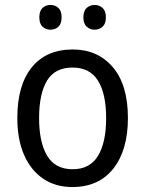

<svg xmlns="http://www.w3.org/2000/svg" viewBox="-20 -839 586 776"><path d="M497 -362Q497 -232 438 -157.5Q379 -83 272 -83Q205 -83 155 -116.5Q105 -150 77.5 -212.5Q50 -275 50 -362Q50 -495 108.5 -567Q167 -639 274 -639Q375 -639 436 -567.5Q497 -496 497 -362ZM138 -362Q138 -264 170.5 -209.5Q203 -155 274 -155Q343 -155 376 -209Q409 -263 409 -362Q409 -460 376 -513Q343 -566 273 -566Q202 -566 170 -513Q138 -460 138 -362ZM139 -769Q139 -795 152 -807Q165 -819 184 -819Q203 -819 216 -807Q229 -795 229 -769Q229 -743 216 -731Q203 -719 184 -719Q165 -719 152 -731Q139 -743 139 -769ZM317 -769Q317 -795 330.5 -807Q344 -819 362 -819Q381 -819 394.5 -807Q408 -795 408 -769Q408 -743 394.5 -731Q381 -719 362 -719Q344 -719 330.5 -731Q317 -743 317 -769Z"/></svg>

Font: Noto Sans Telugu UI SemiCondensed
Style: Regular
Weight: 400
Width: 4
Designer: Jelle Bosma - Monotype Design Team
Foundry: Monotype Imaging Inc.
Version: Version 2.005; ttfautohint (v1.8.4.7-5d5b)